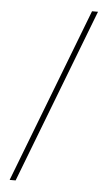

<svg xmlns="http://www.w3.org/2000/svg" viewBox="-55 -748 491 846"><g transform="rotate(5 191.0 -325.0)"><path d="M46.9 61H20.5L317.4 -710.9H343.8Z"/></g></svg>

Font: Vazirmatn UI Thin
Style: Regular
Weight: 100
Designer: Saber Rastikerdar
Foundry: Saber Rastikerdar
Version: Version 33.003